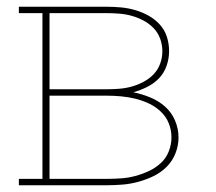

<svg xmlns="http://www.w3.org/2000/svg" viewBox="-20 -550 640 570"><path d="M36 0V-19H106V-511H36V-530H296Q318 -530 339.5 -528Q361 -526 381.5 -520Q402 -514 421 -503.5Q440 -493 454.5 -477Q469 -461 475.5 -440.5Q482 -420 482 -398Q482 -398 482 -398Q482 -398 482 -398Q482 -376 474.5 -354.5Q467 -333 452 -317.5Q437 -302 417 -292Q397 -282 376 -276Q401 -271 425.5 -261Q450 -251 469.5 -234Q489 -217 499.5 -192.5Q510 -168 510 -142Q510 -118 501 -95Q492 -72 475 -55Q458 -38 436.5 -27.5Q415 -17 391.5 -10.5Q368 -4 344 -2Q320 0 296 0ZM127 -285H296Q315 -285 334 -286.5Q353 -288 371 -293Q389 -298 406 -307Q423 -316 436 -329.5Q449 -343 455.5 -361Q462 -379 462 -398Q462 -417 455.5 -435Q449 -453 436 -466.5Q423 -480 406 -489Q389 -498 371 -503Q353 -508 334 -509.5Q315 -511 296 -511H127ZM127 -19H296Q318 -19 339.5 -20.5Q361 -22 381.5 -27.5Q402 -33 421.5 -42Q441 -51 457 -65.5Q473 -80 481 -100.5Q489 -121 489 -142Q489 -164 481 -184Q473 -204 457 -219Q441 -234 421.5 -243Q402 -252 381.5 -257Q361 -262 339.5 -264Q318 -266 296 -266H127Z"/></svg>

Font: Iosevka Slab Thin Extended
Style: Regular
Weight: 100
Width: 7
Monospace: yes
Designer: Belleve Invis
Foundry: Belleve Invis
Version: Version 11.1.1; ttfautohint (v1.8.3)